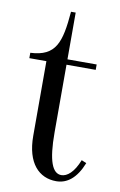

<svg xmlns="http://www.w3.org/2000/svg" viewBox="-83 -747 506 809"><g transform="rotate(10 170.5 -343.0)"><path d="M15 -477H88V-158C88 -40 143 14 216 14C262 14 301 -15 328 -83L307 -92C286 -38 258 -15 233 -15C195 -15 174 -65 174 -188V-477H299V-500H174V-700H154C143 -567 124 -505 15 -500Z"/></g></svg>

Font: Sprat Condesed
Style: Regular
Weight: 400
Width: 3
Designer: Ethan Nakache
Foundry: Collletttivo
Version: Version 2.000;Glyphs 3.2 (3217)